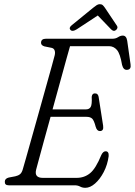

<svg xmlns="http://www.w3.org/2000/svg" viewBox="-20 -885 644 917"><path d="M336 0H21.5Q2 0 3 -17.5Q3 -32 21.5 -37L53 -43Q67 -46 75.8 -53.2Q84.5 -60.5 89 -77Q93 -90 104.5 -131Q116 -172 132.2 -229.5Q148.5 -287 166 -349.8Q183.5 -412.5 199.5 -469.8Q215.5 -527 226.8 -567.5Q238 -608 241 -620Q244.5 -633.5 241 -643.8Q237.5 -654 226.5 -656.5L192 -663.5Q176 -668.5 176 -680.5Q176 -700 199.5 -700H517Q532.5 -700 544 -707.5Q555.5 -715 566.5 -715Q583.5 -715 587.5 -690.5L603.5 -578Q607.5 -553 587.5 -551.5Q569.5 -549.5 563 -575Q554 -628.5 538.5 -646.5Q523 -664.5 500.5 -664.5H314.5Q311 -652.5 298.2 -606.8Q285.5 -561 267.8 -496.2Q250 -431.5 231 -362.5H390Q406.5 -362.5 413.2 -374.2Q420 -386 418 -422.5Q420 -439 433 -439Q442 -439 446 -434Q450 -429 451 -422.5L472.5 -285Q476.5 -259 457 -259Q443 -259 437 -279.5Q429 -310.5 419.8 -318.8Q410.5 -327 393.5 -327H221.5Q204.5 -266.5 189.8 -212.2Q175 -158 165 -121Q155 -84 152.5 -74.5Q143 -35.5 184.5 -35.5H346Q383 -35.5 410.2 -57.8Q437.5 -80 464 -145Q472.5 -162.5 484.5 -162.5Q500.5 -162.5 499 -139.5Q493.5 -98 475.5 -63.5Q457.5 -29 434 -8.5Q410.5 12 387.5 12Q373.5 12 362.5 6Q351.5 0 336 0ZM532.5 -740.5Q522.5 -733 510.5 -745L447 -811L346.5 -745Q326 -732 316.5 -742Q307.5 -752 322 -764L425 -848Q434.5 -855.5 441.5 -860.2Q448.5 -865 456.5 -865Q465.5 -865 470.5 -860.5Q475.5 -856 481 -848L538.5 -762Q542.5 -755.5 540 -749.5Q537.5 -743.5 532.5 -740.5Z"/></svg>

Font: Fraunces 144pt S100 Light
Style: Italic
Weight: 300
Italic angle: -16°
Version: Version 1.000; ttfautohint (v1.8.3)